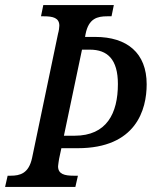

<svg xmlns="http://www.w3.org/2000/svg" viewBox="-39 -734 596 754"><path d="M-19 0H257L267 -44H250C215 -44 189 -50 189 -81C189 -87 192 -101 193 -110L202 -152H266C496 -152 537 -304 537 -403C537 -526 460 -589 335 -589H295L297 -600C309 -662 344 -670 382 -670H399L408 -714H131L122 -670H133C169 -670 194 -664 194 -633C194 -626 192 -612 189 -602L87 -114C74 -53 40 -44 3 -44H-9ZM254 -201H212L283 -539H314C383 -539 424 -501 424 -404C424 -289 380 -201 254 -201Z"/></svg>

Font: Noto Serif Condensed Medium
Style: Italic
Weight: 500
Width: 3
Italic angle: -12°
Designer: Monotype Design Team
Foundry: Monotype Imaging Inc.
Version: Version 2.013